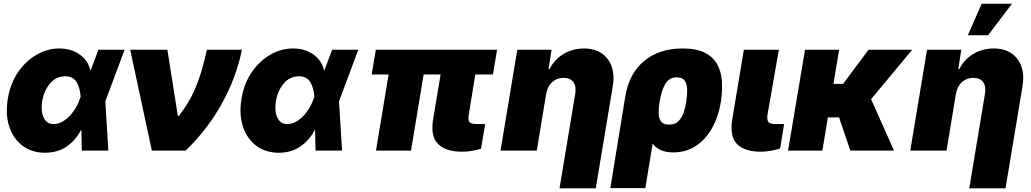

<svg xmlns="http://www.w3.org/2000/svg" viewBox="-20 -815 5579 1039"><path d="M222.7 11.7Q151.9 11.2 101.8 -26.4Q51.8 -64 30 -130.4Q8.3 -196.8 22.5 -282.2Q36.1 -363.8 77.9 -424.6Q119.6 -485.4 178.2 -519Q236.8 -552.7 300.8 -552.7Q364.7 -552.7 410.6 -520.5Q456.5 -488.3 468.8 -434.6H470.7L512.7 -545.9H654.3L551.8 -271.5L549.8 -267.6L566.4 0H422.9L420.4 -109.9L417 -109.4Q390.6 -57.1 341.8 -22.9Q293 11.2 222.7 11.7ZM208 -265.6Q200.2 -211.4 216.8 -177.5Q233.4 -143.6 269.5 -143.6Q300.3 -143.6 328.4 -163.1Q356.4 -182.6 378.2 -213.4Q399.9 -244.1 411.1 -277.3L416.5 -291.5Q413.1 -340.3 394.3 -371.1Q375.5 -401.9 333 -402.3Q283.2 -401.9 250.5 -363Q217.8 -324.2 208 -265.6Z M801.8 0 684.6 -545.9H885.7L942.4 -187.5H948.2Q988.3 -240.7 1014.9 -291.3Q1041.5 -341.8 1061.3 -402.3Q1081.1 -462.9 1099.6 -545.9H1289.1Q1259.3 -396.5 1180.7 -254.6Q1102.1 -112.8 984.4 0Z M1487.3 11.7Q1416.5 11.2 1366.5 -26.4Q1316.4 -64 1294.7 -130.4Q1272.9 -196.8 1287.1 -282.2Q1300.8 -363.8 1342.5 -424.6Q1384.3 -485.4 1442.9 -519Q1501.5 -552.7 1565.4 -552.7Q1629.4 -552.7 1675.3 -520.5Q1721.2 -488.3 1733.4 -434.6H1735.4L1777.3 -545.9H1918.9L1816.4 -271.5L1814.5 -267.6L1831.1 0H1687.5L1685.1 -109.9L1681.6 -109.4Q1655.3 -57.1 1606.4 -22.9Q1557.6 11.2 1487.3 11.7ZM1472.7 -265.6Q1464.8 -211.4 1481.4 -177.5Q1498 -143.6 1534.2 -143.6Q1564.9 -143.6 1593 -163.1Q1621.1 -182.6 1642.8 -213.4Q1664.6 -244.1 1675.8 -277.3L1681.2 -291.5Q1677.7 -340.3 1658.9 -371.1Q1640.1 -401.9 1597.7 -402.3Q1547.9 -401.9 1515.1 -363Q1482.4 -324.2 1472.7 -265.6Z M2669.9 -545.9 2647.5 -412.1H2552.2L2516.6 -194.3Q2511.7 -166 2520.5 -154.8Q2529.3 -143.6 2563.5 -143.6H2605.5L2583 -9.8Q2557.6 -2.4 2532 1.7Q2506.3 5.9 2479.5 5.9Q2393.6 5.9 2351.6 -34.7Q2309.6 -75.2 2323.2 -165L2364.3 -412.1H2272.5L2204.1 0H2014.6L2083 -412.1H1991.2L2013.7 -545.9Z M2935.5 -306.6 2884.8 0H2688.5L2779.3 -545.9H2964.8L2948.2 -441.4H2954.1Q2980.5 -493.7 3030 -523.2Q3079.6 -552.7 3139.6 -552.7Q3197.8 -552.7 3236.1 -526.4Q3274.4 -500 3290.3 -453.9Q3306.2 -407.7 3295.9 -347.7L3204.1 204.1H3007.8L3092.8 -306.6Q3099.6 -347.2 3083.3 -370.4Q3066.9 -393.6 3029.3 -393.6Q2993.2 -393.6 2967.8 -370.4Q2942.4 -347.2 2935.5 -306.6Z M3282.7 203.1 3363.8 -293.9Q3383.8 -416.5 3465.3 -484.6Q3546.9 -552.7 3673.3 -552.7Q3749.5 -552.7 3794.7 -529.5Q3839.8 -506.3 3861.3 -466.8Q3882.8 -427.2 3886.2 -377.7Q3889.6 -328.1 3882.3 -275.4L3881.3 -265.6Q3860.4 -139.2 3792.2 -64.7Q3724.1 9.8 3623.5 9.8Q3584 9.8 3556.6 -2.4Q3529.3 -14.6 3511.7 -37.6L3472.2 203.1ZM3550.3 -269.5 3548.3 -258.8Q3543.9 -228.5 3544.4 -201.4Q3544.9 -174.3 3557.4 -157.5Q3569.8 -140.6 3600.1 -140.6Q3633.8 -140.6 3652.6 -160.4Q3671.4 -180.2 3680.7 -209.2Q3689.9 -238.3 3693.8 -265.6L3694.8 -275.4Q3699.7 -306.2 3698.5 -334Q3697.3 -361.8 3684.6 -379.2Q3671.9 -396.5 3641.1 -396.5Q3602.1 -396.5 3581.1 -362.1Q3560.1 -327.6 3550.3 -269.5Z M4005.4 -545.9H4194.8L4133.3 -194.3Q4129.4 -166 4138.2 -154.8Q4147 -143.6 4179.2 -143.6H4223.1L4201.7 -11.7Q4176.3 -2.9 4148.7 1.5Q4121.1 5.9 4096.2 5.9Q4010.3 5.9 3969.2 -34.7Q3928.2 -75.2 3941.9 -165Z M4581.5 0 4520.5 -179.7H4460L4430.2 0H4244.6L4336.4 -545.9H4521L4490.2 -361.3H4542.5L4680.2 -545.9H4916.5L4693.8 -278.3L4817.9 0Z M5152.8 -306.6 5102.1 0H4905.8L4996.6 -545.9H5182.1L5165.5 -441.4H5171.4Q5197.8 -493.7 5247.3 -523.2Q5296.9 -552.7 5356.9 -552.7Q5415 -552.7 5453.4 -526.4Q5491.7 -500 5507.6 -453.9Q5523.4 -407.7 5513.2 -347.7L5421.4 204.1H5225.1L5310.1 -306.6Q5316.9 -347.2 5300.5 -370.4Q5284.2 -393.6 5246.6 -393.6Q5210.4 -393.6 5185.1 -370.4Q5159.7 -347.2 5152.8 -306.6ZM5217.3 -624 5292.5 -794.9H5456.5L5326.7 -624Z"/></svg>

Font: Inter Tight Black
Style: Italic
Weight: 900
Italic angle: -9.39999°
Designer: Rasmus Andersson
Foundry: rsms
Version: Version 3.004; ttfautohint (v1.8.4.7-5d5b)